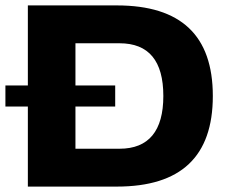

<svg xmlns="http://www.w3.org/2000/svg" viewBox="-47 -690 836 710"><path d="M385 -670H56V-374H-27V-296H56V0H385C622 0 740 -111 740 -335C740 -559 622 -670 385 -670ZM232 -140V-296H379V-374H232V-530H395C503 -530 557 -465 557 -335C557 -206 503 -140 395 -140Z"/></svg>

Font: LT Wave Black
Style: Regular
Weight: 900
Designer: Daniel Lyons
Version: Version 2.5 (Glyphs App)